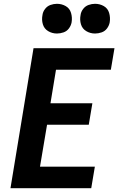

<svg xmlns="http://www.w3.org/2000/svg" viewBox="-20 -988 621 1008"><path d="M35 0H459L478 -113H190L227 -333H446L465 -446H245L274 -622H562L581 -735H156ZM479 -812Q496 -812 513.5 -818Q531 -824 542 -839Q553 -854 556 -871Q560 -896 553 -920Q546 -944 525 -956Q504 -968 479 -968Q462 -968 445 -962Q428 -956 416.5 -941Q405 -926 403 -909Q398 -884 405 -860.5Q412 -837 433 -824.5Q454 -812 479 -812ZM279 -812Q296 -812 313.5 -818Q331 -824 342 -839Q353 -854 356 -871Q360 -896 353 -920Q346 -944 325 -956Q304 -968 279 -968Q262 -968 245 -962Q228 -956 216.5 -941Q205 -926 203 -909Q198 -884 205 -860.5Q212 -837 233 -824.5Q254 -812 279 -812Z"/></svg>

Font: Iosevka Sparkle Extrabold
Style: Italic
Weight: 800
Italic angle: -9°
Designer: Belleve Invis
Foundry: Belleve Invis
Version: Version 4.5.0; ttfautohint (v1.8.3)